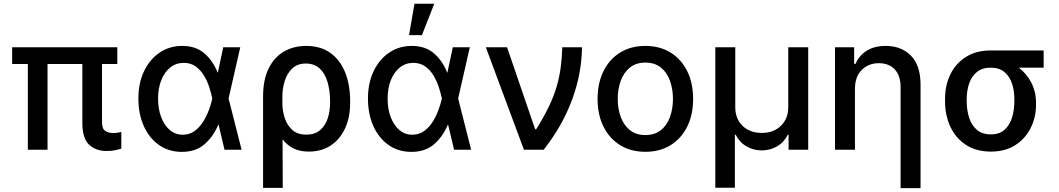

<svg xmlns="http://www.w3.org/2000/svg" viewBox="-20 -797 5635 1022"><path d="M604.4 -545.5V-456.3H523.1V-147Q523.1 -110.4 541.2 -99.6Q559.3 -88.8 583.1 -88.8Q595.2 -88.8 606.9 -90.9Q618.6 -93 625.7 -94.5V-5.3Q612.2 -1.4 592.7 2.7Q573.2 6.7 547.2 6.7Q490.1 6.7 454.4 -26.6Q418.7 -60 418.3 -141V-456.3H233V0H128.2V-456.3H44.7V-545.5Z M945.3 11.4Q877.1 10.7 825.6 -25.7Q774.1 -62.1 745.4 -126.1Q716.6 -190 716.6 -272.7Q716.6 -355.1 746.8 -418.1Q777 -481.2 829.7 -516.9Q882.5 -552.6 949.9 -552.6Q1022 -552.6 1067.8 -513.1Q1113.6 -473.7 1138.5 -410.5H1139.6L1168.3 -545.5H1258.9L1196.7 -272.7L1266 0H1175.1L1143.5 -133.2H1141.7Q1115.8 -70 1068.2 -28.9Q1020.6 12.1 945.3 11.4ZM1110.1 -272.7 1109.7 -274.1Q1104.4 -300.4 1093.9 -332.7Q1083.5 -365.1 1065.9 -394.5Q1048.3 -424 1021.8 -443.2Q995.4 -462.4 958.1 -462.4Q917.3 -462.4 886.5 -438Q855.8 -413.7 838.6 -370.7Q821.4 -327.8 821.4 -272Q821.4 -217 837.9 -173.5Q854.4 -130 883.9 -104.9Q913.4 -79.9 952.8 -79.9Q988.6 -79.9 1015.6 -99.4Q1042.6 -119 1061.4 -149.1Q1080.3 -179.3 1092.2 -212.2Q1104 -245 1109.7 -271.3Z M1380.3 203.1V-282.7Q1380.3 -372.5 1409.8 -432.4Q1439.3 -492.2 1490.9 -522.4Q1542.6 -552.6 1609.4 -552.6Q1687.1 -552.6 1739.2 -514.9Q1791.2 -477.3 1817.5 -411Q1843.8 -344.8 1843.8 -258.5V-248.6Q1843.8 -172.6 1817.1 -114.3Q1790.5 -56.1 1741.3 -23.1Q1692.1 9.9 1623.9 9.9Q1576 9.9 1542.1 -7.1Q1508.2 -24.1 1484 -55.4L1485.1 203.1ZM1483.3 -236.5Q1484.4 -203.1 1496.4 -166.7Q1508.5 -130.3 1536 -105.3Q1563.6 -80.3 1610.8 -80.3Q1655.5 -80.3 1683.4 -103.9Q1711.3 -127.5 1724.1 -166Q1736.9 -204.5 1736.9 -248.6V-258.5Q1736.9 -314.6 1723.5 -360.1Q1710.2 -405.5 1681.8 -432.2Q1653.4 -458.8 1608 -458.8Q1563.2 -458.8 1535.5 -432.5Q1507.8 -406.2 1495.2 -365.1Q1482.6 -323.9 1483 -279.1Z M2167.3 11.4Q2099.1 10.7 2047.6 -25.7Q1996.1 -62.1 1967.3 -126.1Q1938.6 -190 1938.6 -272.7Q1938.6 -355.1 1968.8 -418.1Q1998.9 -481.2 2051.7 -516.9Q2104.4 -552.6 2171.9 -552.6Q2244 -552.6 2289.8 -513.1Q2335.6 -473.7 2360.4 -410.5H2361.5L2390.3 -545.5H2480.8L2418.7 -272.7L2487.9 0H2397L2365.4 -133.2H2363.6Q2337.7 -70 2290.1 -28.9Q2242.5 12.1 2167.3 11.4ZM2332 -272.7 2331.7 -274.1Q2326.3 -300.4 2315.9 -332.7Q2305.4 -365.1 2287.8 -394.5Q2270.2 -424 2243.8 -443.2Q2217.3 -462.4 2180 -462.4Q2139.2 -462.4 2108.5 -438Q2077.8 -413.7 2060.5 -370.7Q2043.3 -327.8 2043.3 -272Q2043.3 -217 2059.8 -173.5Q2076.3 -130 2105.8 -104.9Q2135.3 -79.9 2174.7 -79.9Q2210.6 -79.9 2237.6 -99.4Q2264.6 -119 2283.4 -149.1Q2302.2 -179.3 2314.1 -212.2Q2326 -245 2331.7 -271.3ZM2157.3 -610.1 2186.1 -777H2291.5L2225.9 -610.1Z M2768.8 0 2566.1 -545.5H2679L2828.5 -109H2834.2Q2875.4 -175.1 2901.8 -230.3Q2928.3 -285.5 2943 -336.1Q2957.7 -386.7 2964.5 -437.7Q2971.2 -488.6 2973 -545.5H3077.8Q3076.7 -406.6 3025.4 -267Q2974.1 -127.5 2873.9 0Z M3415.1 11Q3338.4 11 3281.2 -24.1Q3224.1 -59.3 3192.5 -122.7Q3160.9 -186.1 3160.9 -270.2Q3160.9 -355.1 3192.5 -418.7Q3224.1 -482.2 3281.2 -517.4Q3338.4 -552.6 3415.1 -552.6Q3492.2 -552.6 3549.2 -517.4Q3606.2 -482.2 3637.8 -418.7Q3669.4 -355.1 3669.4 -270.2Q3669.4 -186.1 3637.8 -122.7Q3606.2 -59.3 3549.2 -24.1Q3492.2 11 3415.1 11ZM3415.5 -78.1Q3465.6 -78.1 3498 -104.4Q3530.5 -130.7 3546.3 -174.5Q3562.1 -218.4 3562.1 -270.6Q3562.1 -322.8 3546.3 -366.8Q3530.5 -410.9 3498 -437.3Q3465.6 -463.8 3415.5 -463.8Q3365.4 -463.8 3332.7 -437.3Q3300.1 -410.9 3284.1 -366.8Q3268.1 -322.8 3268.1 -270.6Q3268.1 -218.4 3284.1 -174.5Q3300.1 -130.7 3332.7 -104.4Q3365.4 -78.1 3415.5 -78.1Z M3787.6 202.4V-545.5H3893.8V-226.2Q3893.8 -165.1 3932.5 -127.3Q3971.2 -89.5 4034.8 -89.5Q4098.4 -89.5 4137.1 -127.7Q4175.8 -165.8 4175.8 -226.2V-545.5H4282V0H4177.6V-79.9H4173.3Q4153.1 -39.1 4115.9 -17.8Q4078.8 3.6 4034.8 3.6Q3990.8 3.6 3953.7 -17.8Q3916.5 -39.1 3896 -79.9H3891.7V202.4Z M4530.9 -323.9V0H4424.7V-545.5H4526.6V-456.7H4533.4Q4552.2 -500.4 4592.7 -526.5Q4633.2 -552.6 4694.2 -552.6Q4778.1 -552.6 4829 -500.5Q4880 -448.5 4880 -346.9V204.5H4773.8V-334.2Q4773.8 -393.5 4743.1 -427Q4712.4 -460.6 4658 -460.6Q4603.3 -460.6 4567.1 -424.9Q4530.9 -389.2 4530.9 -323.9Z M5010.3 -258.5V-269.9Q5010.3 -343.4 5039.1 -401.8Q5067.8 -460.2 5122.2 -494.3Q5176.5 -528.4 5253.2 -528.4H5535.2V-436.8H5402.7Q5444.2 -405.9 5469.5 -357.2Q5494.7 -308.6 5494.7 -248.6V-238.6Q5494.7 -172.9 5466.4 -116.1Q5438.2 -59.3 5384.6 -24.7Q5331 9.9 5254.6 9.9Q5177.2 9.9 5122.5 -25.4Q5067.8 -60.7 5039.1 -121.6Q5010.3 -182.5 5010.3 -258.5ZM5125.7 -269.9V-258.5Q5125.7 -210.6 5138.7 -170.3Q5151.6 -130 5180 -105.8Q5208.5 -81.7 5254.6 -81.7Q5299.4 -81.7 5326.7 -105.8Q5354 -130 5366.7 -170.3Q5379.3 -210.6 5379.3 -258.5V-269.9Q5379.3 -314.6 5366.7 -352.6Q5354 -390.6 5326.3 -413.7Q5298.7 -436.8 5253.2 -436.8Q5208.1 -436.8 5179.9 -413.7Q5151.6 -390.6 5138.7 -352.6Q5125.7 -314.6 5125.7 -269.9Z"/></svg>

Font: Inter Zeller Medium
Style: Regular
Weight: 500
Designer: Rasmus Andersson; Joe Bland
Foundry: zeller
Version: Version 3.015;git-dec3a8cb1